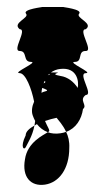

<svg xmlns="http://www.w3.org/2000/svg" viewBox="-20 -779 308 546"><path d="M36 -571C53 -571 70 -526 77 -490C71 -477 69 -462 73 -451C75 -446 77 -440 80 -435C79 -430 79 -426 78 -422C81 -423 82 -425 85 -426C93 -416 103 -408 116 -403C117 -404 118 -404 119 -405C123 -408 115 -418 108 -435C120 -439 131 -442 141 -444C146 -437 159 -424 168 -404C196 -414 212 -440 216 -469C230 -480 203 -494 224 -509C247 -509 200 -571 224 -571C247 -571 169 -603 193 -603C216 -603 200 -634 223 -634H224C247 -634 200 -696 224 -696C247 -713 194 -728 205 -740C216 -753 155 -759 161 -759H99C105 -759 43 -753 54 -740C65 -728 13 -714 36 -696C59 -696 13 -634 36 -634C59 -634 44 -603 68 -603C91 -603 13 -571 36 -571ZM51 -326C42 -276 67 -248 108 -254C148 -260 177 -299 177 -358C178 -377 174 -392 168 -404C163 -402 158 -401 152 -400C139 -398 126 -399 116 -403C104 -395 58 -375 51 -326ZM53 -394C36 -359 49 -350 54 -362C58 -371 72 -391 78 -422C64 -414 53 -405 53 -394ZM98 -515C98 -520 99 -524 100 -529C110 -525 121 -522 108 -519C104 -518 101 -517 98 -515ZM104 -542C105 -544 106 -547 107 -549C110 -547 110 -544 104 -542ZM116 -565C117 -567 120 -568 121 -569C123 -568 122 -567 116 -565ZM125 -573C132 -578 141 -582 152 -583C199 -588 205 -548 201 -529C190 -546 173 -560 152 -563C112 -570 170 -573 130 -573Z"/></svg>

Font: bitstorm
Style: excn
Weight: 400
Version: Version 0.2